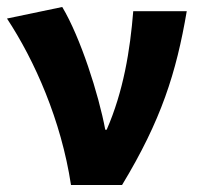

<svg xmlns="http://www.w3.org/2000/svg" viewBox="-22 -529 571 549"><path d="M181 0H327C439 -185 482 -321 512 -497H359C350 -385 331 -268 283 -158H279C260 -260 208 -422 156 -509L-2 -476C77 -356 153 -185 181 0Z"/></svg>

Font: Source Sans Pro
Style: Bold
Weight: 700
Designer: Paul D. Hunt
Foundry: Adobe Systems Incorporated
Version: Version 3.006;hotconv 1.0.111;makeotfexe 2.5.65597